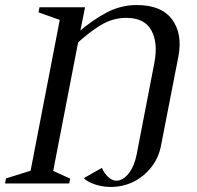

<svg xmlns="http://www.w3.org/2000/svg" viewBox="-42 -729 784 763"><path d="M571 -477Q587 -557 560 -607.5Q533 -658 460 -658Q405 -658 356.5 -628Q308 -598 258 -551L272 -579L166 -32L154 -57L237 -19L233 0H-22L-18 -20L97 -56L76 -32L199 -668L212 -644L111 -680L115 -700H296L274 -590L267 -599Q323 -648 380.5 -678.5Q438 -709 501 -709Q600 -709 642 -651.5Q684 -594 667 -505L598 -151Q589 -103 560 -65.5Q531 -28 489 -7Q447 14 397 14Q376 14 355.5 9.5Q335 5 318 -3Q301 -11 291 -21L363 -62Q372 -40 388 -25.5Q404 -11 420 -11Q447 -11 469.5 -40Q492 -69 501 -115Z"/></svg>

Font: Wittgenstein
Style: Italic
Weight: 400
Italic angle: -11°
Designer: Jörg Drees
Foundry: Jörg Drees
Version: Version 1.500